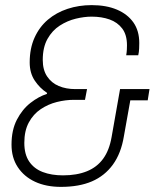

<svg xmlns="http://www.w3.org/2000/svg" viewBox="-20 -718 616 750"><path d="M218 12Q160 12 117 -8Q74 -28 49.5 -65Q25 -102 25 -153Q25 -210 46 -250.5Q67 -291 99 -316Q131 -341 163 -351L164 -355Q135 -374 115.5 -403.5Q96 -433 96 -474Q96 -529 115 -571Q134 -613 167 -641Q200 -669 244 -683.5Q288 -698 338 -698Q395 -698 436.5 -680.5Q478 -663 501 -630.5Q524 -598 524 -550Q524 -542 523.5 -528.5Q523 -515 520 -502H473Q475 -514 475.5 -523.5Q476 -533 476 -541Q476 -582 457.5 -606.5Q439 -631 408 -642Q377 -653 338 -653Q309 -653 276 -645Q243 -637 213.5 -618Q184 -599 165.5 -566Q147 -533 147 -484Q147 -445 164 -419.5Q181 -394 209.5 -382Q238 -370 274 -370H320L312 -328H268Q236 -328 202 -319.5Q168 -311 139 -291.5Q110 -272 92.5 -239.5Q75 -207 75 -160Q75 -115 94 -87Q113 -59 147 -46Q181 -33 226 -33Q280 -33 319.5 -49Q359 -65 383 -98Q407 -131 416 -183L449 -370H564L557 -326H489L464 -186Q453 -119 421 -75Q389 -31 339 -9.5Q289 12 218 12Z"/></svg>

Font: Archivo SemiCondensed Thin
Style: Italic
Weight: 250
Width: 4
Italic angle: -10°
Designer: Hector Gatti
Foundry: Omnibus-Type
Version: Version 2.001